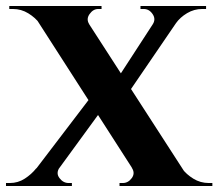

<svg xmlns="http://www.w3.org/2000/svg" viewBox="-39 -621 729 641"><path d="M220 -600 607 -1H440L55 -600ZM160 -62Q147 -43 159.5 -26.5Q172 -10 190 -10Q190 -10 195.5 -10Q201 -10 201 -10V0H-19V-10H-6Q21 -10 43.5 -24.5Q66 -39 82 -59ZM271 -306 313 -271 116 -1 40 -3ZM401 -61 569 -58Q583 -39 606.5 -24.5Q630 -10 658 -10H670V0H360V-10Q360 -10 365.5 -10Q371 -10 371 -10Q389 -10 401 -26.5Q413 -43 401 -61ZM300 -601V-591Q300 -591 294.5 -591Q289 -591 289 -591Q272 -591 260 -574Q248 -557 259 -540L93 -543Q79 -562 55.5 -576.5Q32 -591 4 -591H-8V-601ZM587 -600 376 -291 343 -343 510 -600ZM649 -601V-591H636Q609 -591 585.5 -577Q562 -563 548 -543L471 -540Q482 -557 470.5 -574Q459 -591 441 -591Q441 -591 435.5 -591Q430 -591 430 -591V-601Z"/></svg>

Font: Cinzel
Style: Bold
Weight: 700
Designer: Natanael Gama
Version: Version 2.000